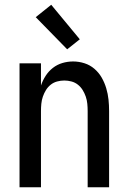

<svg xmlns="http://www.w3.org/2000/svg" viewBox="-20 -786 540 806"><path d="M62 0V-520H152V-427Q159 -448 171.5 -467.5Q184 -487 202 -501Q220 -515 242 -521.5Q264 -528 287 -528Q311 -528 334.5 -520.5Q358 -513 376.5 -497Q395 -481 407 -460Q419 -439 426 -415.5Q433 -392 435.5 -368Q438 -344 438 -320V0H348V-320Q348 -335 346.5 -350.5Q345 -366 340 -380.5Q335 -395 327 -408Q319 -421 307 -430.5Q295 -440 280 -444Q265 -448 250 -448Q235 -448 220 -444Q205 -440 193 -430.5Q181 -421 173 -408Q165 -395 160 -380.5Q155 -366 153.5 -350.5Q152 -335 152 -320V0ZM262 -579 130 -714 195 -766 315 -621Z"/></svg>

Font: Iosevka Medium
Style: Regular
Weight: 500
Monospace: yes
Designer: Belleve Invis
Foundry: Belleve Invis
Version: Version 32.5.0; ttfautohint (v1.8.4)